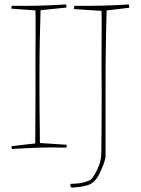

<svg xmlns="http://www.w3.org/2000/svg" viewBox="-20 -666 636 866"><path d="M34 6Q32 2 32 -7L139 -19Q139 -66 139.5 -121Q140 -176 140 -231Q140 -286 140 -330Q140 -370 140 -421Q140 -472 140.5 -524Q141 -576 140 -619L31 -627Q31 -632 33 -640Q98 -639 157 -640.5Q216 -642 278 -646Q280 -642 280 -632L163 -620Q161 -565 159.5 -486Q158 -407 158 -330Q158 -297 158 -254.5Q158 -212 158.5 -168Q159 -124 159.5 -85.5Q160 -47 160 -21L281 -13Q281 -8 279 0Q214 -2 155 0Q96 2 34 6ZM302 180Q299 176 296 170Q297 168 298 166Q299 164 300 163Q312 163 335 161Q358 159 389 145Q396 139 407 121Q418 103 427.5 77Q437 51 437 22Q438 -12 438 -71Q438 -130 438.5 -198.5Q439 -267 438 -330Q438 -370 438 -420.5Q438 -471 438.5 -522.5Q439 -574 438 -617L313 -625Q313 -628 314 -632.5Q315 -637 316 -640Q381 -639 440 -640.5Q499 -642 561 -646Q563 -642 563 -631L461 -619Q460 -583 458.5 -523Q457 -463 456.5 -389.5Q456 -316 456 -239Q456 -162 456 -89.5Q456 -17 456 40Q454 59 442.5 86.5Q431 114 423 128Q406 158 379 168Q352 178 302 180Z"/></svg>

Font: Labrada Thin
Style: Regular
Weight: 100
Designer: Mercedes Jáuregui
Foundry: Omnibus-Type Team
Version: Version 1.000; ttfautohint (v1.8.4.7-5d5b)